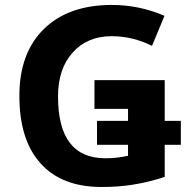

<svg xmlns="http://www.w3.org/2000/svg" viewBox="-20 -744 764 774"><path d="M360.8 -305.2H496.1V-256.8H371.1V-160.2H496.1V-116.2C467.3 -109.4 437 -106 404.8 -106C277.3 -106 213.9 -189 213.9 -355C213.9 -429.2 233.4 -488.3 272.9 -532.2C312.5 -576.2 364.7 -598.1 430.2 -598.1C486.3 -598.1 540.5 -585 592.8 -559.1L643.1 -680.2C575.2 -709.5 504.4 -724.1 431.2 -724.1C314.5 -724.1 223.1 -691.9 157.2 -627.4C91.3 -563 58.1 -473.1 58.1 -357.9C58.1 -239.3 86.4 -148.4 143.6 -85.4C200.2 -22 282.2 9.8 390.1 9.8C474.6 9.8 552.2 -1 644 -30.8V-160.2H709V-256.8H644V-420.9H360.8Z"/></svg>

Font: Noto Reveo Sans
Style: Bold
Weight: 700
Designer: Monotype Design team
Foundry: Monotype Imaging Inc.
Version: Version 1.04